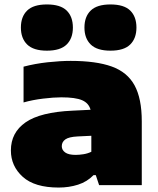

<svg xmlns="http://www.w3.org/2000/svg" viewBox="-20 -833 712 864"><path d="M244 11Q136 11 82.5 -37.2Q29 -85.5 29 -156Q29 -236.5 95.2 -282.5Q161.5 -328.5 306 -335L387.5 -339Q379.5 -369 349.5 -382Q319.5 -395 256 -395Q221 -395 173.8 -389.2Q126.5 -383.5 86 -372V-533Q137 -546.5 194.2 -552.8Q251.5 -559 298 -559Q412 -559 482.5 -533.8Q553 -508.5 585.5 -449Q618 -389.5 618 -287V0H426L411 -45H401Q372 -15 331.2 -2Q290.5 11 244 11ZM258 -175Q258 -158 273.2 -147Q288.5 -136 320 -136Q336.5 -136 355.5 -139Q374.5 -142 391 -150V-222L329 -219Q289.5 -217 273.8 -205.5Q258 -194 258 -175ZM477 -605Q416.5 -605 388.2 -632.8Q360 -660.5 360 -709Q360 -758 388.2 -785.5Q416.5 -813 477 -813Q538 -813 566 -785.5Q594 -758 594 -709Q594 -660.5 566 -632.8Q538 -605 477 -605ZM191 -605Q130.5 -605 102.2 -632.8Q74 -660.5 74 -709Q74 -758 102.2 -785.5Q130.5 -813 191 -813Q252 -813 280 -785.5Q308 -758 308 -709Q308 -660.5 280 -632.8Q252 -605 191 -605Z"/></svg>

Font: Encode Sans Expanded Black
Style: Regular
Weight: 900
Width: 7
Designer: Multiple Designers
Foundry: Impallari Type
Version: Version 3.000; ttfautohint (v1.8.3) -l 8 -r 50 -G 200 -x 14 